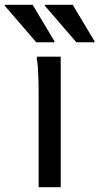

<svg xmlns="http://www.w3.org/2000/svg" viewBox="-65 -780 414 800"><path d="M86 -604H162V-608L71 -760H-45V-756ZM253 -604H329V-608L238 -760H122V-756ZM96 -372V0H188V-544H90L88 -536C96 -500 96 -412 96 -372Z"/></svg>

Font: Kufam Arabic Latin Roman Normal
Style: Regular
Weight: 400
Designer: Wael Morcos & Artur Schmal
Version: Version 1.200;PS 001.200;hotconv 1.0.88;makeotf.lib2.5.64775